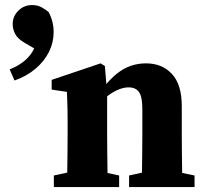

<svg xmlns="http://www.w3.org/2000/svg" viewBox="-20 -754 825 774"><path d="M109 -733.6Q131.1 -733.6 147.3 -724.8Q163.6 -716 176.2 -705.2Q186.2 -686.4 191.2 -666.3Q196.2 -646.3 196.2 -623.9Q196.2 -583.1 177.6 -545.2Q158.9 -507.3 123.4 -477.1Q87.9 -446.9 38.5 -429.4L18.9 -474.3Q49.9 -486.5 72.8 -504Q95.7 -521.4 110 -544.5Q124.2 -567.5 131 -597.6L143 -544.2L79.5 -581.3Q50.8 -598.1 41 -617.5Q31.1 -636.8 31.1 -656.9Q31.1 -688.5 54.1 -711.1Q77 -733.6 109 -733.6ZM197.1 0V-46.6L289.8 -66.6H365.9L460.3 -46.6V0ZM249.6 0Q250.6 -23 251.1 -60.5Q251.6 -98 252.1 -138.5Q252.6 -179 252.6 -210V-267.9Q252.6 -295.9 252.1 -313.9Q251.6 -332 251.1 -347.8Q250.6 -363.7 249.6 -383.7L188.3 -392.7V-432L385.6 -498.6L402.8 -487.9L411.9 -376.9V-374.5V-210Q411.9 -179 412.4 -138.5Q412.9 -98 413.4 -60.5Q413.9 -23 414.9 0ZM500.4 0V-46.6L591 -66.6H666.4L764.3 -46.6V0ZM550.8 0Q551.8 -23 552.3 -60Q552.8 -97 553.3 -137.5Q553.8 -178 553.8 -210V-314.8Q553.8 -363.3 540.6 -382.6Q527.5 -401.8 497.7 -401.8Q480 -401.8 458.8 -393.4Q437.6 -385 415.7 -368.6Q393.8 -352.2 373.6 -328.6L369.8 -394.9H392Q421.9 -433.4 449.9 -456.1Q477.9 -478.7 507.4 -488.7Q536.9 -498.6 568.5 -498.6Q633.5 -498.6 673.2 -455.8Q712.8 -413 712.8 -326.4V-210Q712.8 -178 713.3 -137.5Q713.8 -97 714.3 -60Q714.8 -23 715.8 0Z"/></svg>

Font: Source Serif 4 Variable
Style: Regular
Weight: 400
Designer: Frank Grießhammer
Foundry: Adobe
Version: Version 4.005;hotconv 1.1.0;makeotfexe 2.6.0